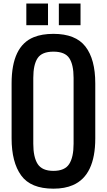

<svg xmlns="http://www.w3.org/2000/svg" viewBox="-20 -1079 616 1107"><path d="M404.3 -250V-629.9Q404.3 -706.1 379.4 -743.7Q354.5 -781.2 288.1 -781.2Q221.7 -781.2 196.8 -743.7Q171.9 -706.1 171.9 -629.9V-250Q171.9 -172.9 197.3 -133.3Q222.7 -93.8 288.1 -93.8Q353.5 -93.8 378.9 -133.3Q404.3 -172.9 404.3 -250ZM288.1 8.8Q157.2 8.8 102.1 -67.4Q46.9 -143.6 46.9 -281.2V-598.6Q46.9 -813 174.8 -864.7Q221.7 -883.8 288.1 -883.8Q416 -883.8 472.7 -810.5Q529.3 -737.3 529.3 -598.6V-281.2Q529.3 -67.4 400.4 -11.7Q353.5 8.8 288.1 8.8ZM131.8 -933.6V-1058.6H256.8V-933.6ZM319.3 -933.6V-1058.6H444.3V-933.6Z"/></svg>

Font: Oswald-Regular
Style: Regular
Weight: 400
Designer: vernon adams
Foundry: vernon adams
Version: Version 2.002; ttfautohint (v0.92.18-e454-dirty) -l 8 -r 50 